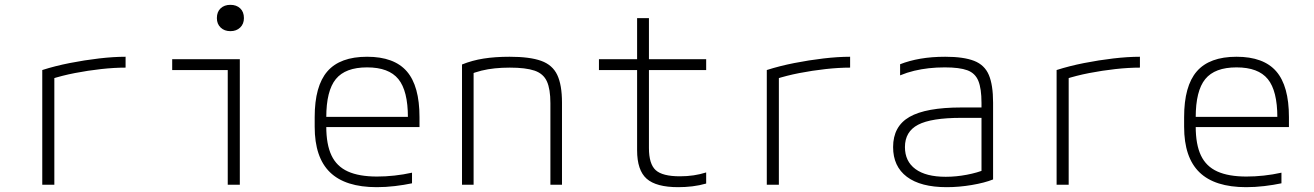

<svg xmlns="http://www.w3.org/2000/svg" viewBox="-20 -765 5440 795"><path d="M155 -475Q208 -492 269 -504Q330 -516 390 -523Q450 -530 500 -530V-485Q453 -485 398.5 -479Q344 -473 290 -462.5Q236 -452 190 -437L205 -461V0H155Z M923 0V-475H693V-520H973V0ZM934 -636Q909 -636 893.5 -651Q878 -666 878 -690Q878 -716 893.5 -730.5Q909 -745 934 -745Q959 -745 974.5 -730.5Q990 -716 990 -690Q990 -666 974.5 -651Q959 -636 934 -636Z M1540 10Q1410 10 1346.5 -51.5Q1283 -113 1283 -240V-280Q1283 -409 1335.5 -469.5Q1388 -530 1500 -530Q1612 -530 1664.5 -469.5Q1717 -409 1717 -280V-239H1309V-281H1686L1669 -265V-279Q1669 -389 1629.5 -437.5Q1590 -486 1500 -486Q1410 -486 1370.5 -437.5Q1331 -389 1331 -279V-241Q1331 -167 1352.5 -121.5Q1374 -76 1420.5 -55Q1467 -34 1541 -34Q1576 -34 1613 -38Q1650 -42 1686 -50V-6Q1653 1 1615 5.5Q1577 10 1540 10Z M1893 -498Q1935 -515 1982.5 -522.5Q2030 -530 2090 -530Q2174 -530 2221 -513Q2268 -496 2287.5 -454.5Q2307 -413 2307 -340V0H2259V-338Q2259 -396 2244.5 -428Q2230 -460 2193.5 -472.5Q2157 -485 2091 -485Q2058 -485 2029 -482Q2000 -479 1973.5 -472.5Q1947 -466 1918 -454L1941 -486V0H1893Z M2788 10Q2697 10 2657.5 -25Q2618 -60 2618 -143V-475H2460V-520H2618V-690H2667V-520H2904V-475H2667V-152Q2667 -86 2695 -60.5Q2723 -35 2795 -35Q2825 -35 2852 -39Q2879 -43 2904 -51V-5Q2876 3 2847 6.5Q2818 10 2788 10Z M3155 -475Q3208 -492 3269 -504Q3330 -516 3390 -523Q3450 -530 3500 -530V-485Q3453 -485 3398.5 -479Q3344 -473 3290 -462.5Q3236 -452 3190 -437L3205 -461V0H3155Z M3900 10Q3792 10 3735 -33Q3678 -76 3678 -156Q3678 -242 3746 -281Q3814 -320 3961 -320H4066V-277H3960Q3836 -277 3781.5 -248.5Q3727 -220 3727 -156Q3727 -97 3770.5 -65Q3814 -33 3896 -33Q3939 -33 3983.5 -41.5Q4028 -50 4058 -63L4044 -35V-339Q4044 -398 4031 -430Q4018 -462 3985.5 -474Q3953 -486 3892 -486Q3857 -486 3826 -482.5Q3795 -479 3765.5 -472Q3736 -465 3707 -453V-499Q3745 -514 3791.5 -522Q3838 -530 3894 -530Q3970 -530 4013.5 -513Q4057 -496 4074.5 -454.5Q4092 -413 4092 -340V-22Q4057 -8 4004 1Q3951 10 3900 10Z M4355 -475Q4408 -492 4469 -504Q4530 -516 4590 -523Q4650 -530 4700 -530V-485Q4653 -485 4598.5 -479Q4544 -473 4490 -462.5Q4436 -452 4390 -437L4405 -461V0H4355Z M5140 10Q5010 10 4946.5 -51.5Q4883 -113 4883 -240V-280Q4883 -409 4935.5 -469.5Q4988 -530 5100 -530Q5212 -530 5264.5 -469.5Q5317 -409 5317 -280V-239H4909V-281H5286L5269 -265V-279Q5269 -389 5229.5 -437.5Q5190 -486 5100 -486Q5010 -486 4970.5 -437.5Q4931 -389 4931 -279V-241Q4931 -167 4952.5 -121.5Q4974 -76 5020.5 -55Q5067 -34 5141 -34Q5176 -34 5213 -38Q5250 -42 5286 -50V-6Q5253 1 5215 5.5Q5177 10 5140 10Z"/></svg>

Font: M PLUS Code Latin Expanded Light
Style: Regular
Weight: 300
Width: 7
Designer: Coji Morishita
Foundry: UNDERFOREST DESIGN
Version: Version 1.002; ttfautohint (v1.8.3)